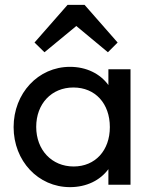

<svg xmlns="http://www.w3.org/2000/svg" viewBox="-20 -760 622 790"><path d="M163 -545 294 -653 424 -545 464 -585 328 -740H258L122 -585ZM268 10C336 10 392 -18 426 -64V0H517V-475H426V-410C392 -457 335 -485 268 -485C137 -485 36 -376 36 -237C36 -98 137 10 268 10ZM283 -75C193 -75 129 -143 129 -238C129 -333 192 -400 282 -400C372 -400 432 -334 432 -237C432 -141 372 -75 283 -75Z"/></svg>

Font: Outfit
Style: Regular
Weight: 400
Designer: Rodrigo Fuenzalida
Foundry: fragTYPE
Version: Version 1.100;gftools[0.9.27]